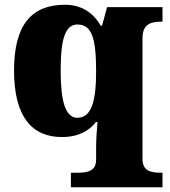

<svg xmlns="http://www.w3.org/2000/svg" viewBox="-20 -566 713 807"><path d="M278 221H663V160H659C615 160 579 154 579 102V-406C579 -466 616 -475 659 -475H663V-536H430L409 -458H403C372 -513 322 -546 253 -546C113 -546 39 -462 39 -270C39 -77 113 10 240 10C312 10 356 -18 383 -53H390C387 -23 384 20 384 56V105C384 154 347 160 304 160H278ZM305 -71C254 -71 235 -143 235 -269C235 -403 254 -463 306 -463C366 -463 384 -404 384 -267C384 -144 366 -71 305 -71Z"/></svg>

Font: Noto Serif Georgian Black
Style: Regular
Weight: 900
Designer: Monotype Design Team, Akaki Razmadze
Foundry: Google LLC
Version: Version 2.003